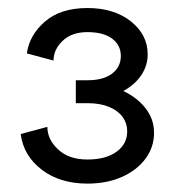

<svg xmlns="http://www.w3.org/2000/svg" viewBox="-20 -840 429 471"><path d="M194.3 -643.1H166V-586.9H194.8Q225.1 -586.9 246.8 -578.1Q268.6 -569.3 280.3 -553.7Q292 -538.1 292 -517.6Q292 -486.8 265.9 -467.8Q239.7 -448.7 194.3 -448.7Q148.9 -448.7 122.6 -473.4Q96.2 -498 96.2 -528.8L30.8 -511.2Q37.6 -458 82.3 -423.8Q127 -389.6 194.3 -389.6Q242.2 -389.6 279.1 -406Q315.9 -422.4 336.9 -450.7Q357.9 -479 357.9 -514.2Q357.9 -536.6 348.9 -555.4Q339.8 -574.2 323 -589.8Q306.2 -605.5 282.7 -616.7Q301.8 -627.4 314.9 -641.1Q328.1 -654.8 335.2 -671.4Q342.3 -688 342.3 -706.5Q342.3 -754.9 301 -787.6Q259.8 -820.3 194.3 -820.3Q128.9 -820.3 90.6 -787.4Q52.2 -754.4 45.9 -709L111.3 -691.4Q111.3 -718.3 133.5 -739.7Q155.8 -761.2 194.3 -761.2Q233.4 -761.2 254.9 -745.4Q276.4 -729.5 276.4 -702.6Q276.4 -675.8 254.9 -659.4Q233.4 -643.1 194.3 -643.1Z"/></svg>

Font: Giphurs SC
Style: Regular
Weight: 400
Version: Version 0.920